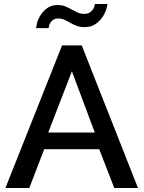

<svg xmlns="http://www.w3.org/2000/svg" viewBox="-20 -936 715 956"><path d="M289 -710H387L667 0H549L474 -193H200L126 0H7ZM452 -276 338 -581 220 -276ZM401 -801Q378 -801 361 -807.5Q344 -814 329.5 -822.5Q315 -831 301 -837.5Q287 -844 271 -844Q254 -844 244.5 -837Q235 -830 230 -821.5Q225 -813 223.5 -805Q222 -797 222 -796H160Q160 -804 165 -823Q170 -842 182.5 -861.5Q195 -881 215.5 -896Q236 -911 267 -911Q289 -911 305.5 -904Q322 -897 336.5 -889Q351 -881 365.5 -874Q380 -867 398 -867Q416 -867 427 -874Q438 -881 443.5 -890Q449 -899 450.5 -906.5Q452 -914 452 -916H515Q515 -910 509.5 -891Q504 -872 491 -852Q478 -832 456 -816.5Q434 -801 401 -801Z"/></svg>

Font: IngvarSans
Style: Regular
Weight: 600
Version: Version 3.000